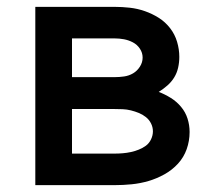

<svg xmlns="http://www.w3.org/2000/svg" viewBox="-20 -540 640 560"><path d="M83 0V-520H314Q336 -520 358.5 -517.5Q381 -515 402.5 -507.5Q424 -500 443 -488Q462 -476 476 -458Q490 -440 496.5 -418Q503 -396 503 -374Q503 -358 499.5 -342.5Q496 -327 488 -314Q480 -301 468 -290.5Q456 -280 443 -272Q461 -265 478 -254.5Q495 -244 508 -228.5Q521 -213 527 -194Q533 -175 533 -155Q533 -129 524.5 -105Q516 -81 499 -62.5Q482 -44 459.5 -31.5Q437 -19 413 -12Q389 -5 364 -2.5Q339 0 314 0ZM190 -315H314Q328 -315 342 -317Q356 -319 368 -326Q380 -333 388 -345.5Q396 -358 396 -372Q396 -386 388 -398Q380 -410 367.5 -416.5Q355 -423 341.5 -425.5Q328 -428 314 -428H190ZM190 -92H314Q326 -92 338 -93Q350 -94 361.5 -96.5Q373 -99 384.5 -103.5Q396 -108 405.5 -115Q415 -122 420.5 -133.5Q426 -145 426 -157Q426 -169 420.5 -180Q415 -191 405.5 -198.5Q396 -206 385 -210.5Q374 -215 362 -218Q350 -221 338 -221.5Q326 -222 314 -222H190Z"/></svg>

Font: Iosevka Custom SmBdEx
Style: Regular
Weight: 600
Width: 7
Monospace: yes
Designer: Belleve Invis
Foundry: Belleve Invis
Version: Version 11.2.4; ttfautohint (v1.8.4)